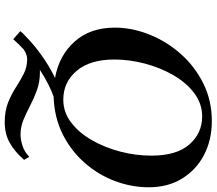

<svg xmlns="http://www.w3.org/2000/svg" viewBox="-72 -626 917 813"><g transform="rotate(90 386.5 -219.5)"><path d="M134 130Q167 97 213.5 63.5Q260 30 310 6Q215 -11 156 -77Q97 -143 97 -247Q97 -320 126 -393Q155 -466 208 -526Q261 -586 333.5 -622Q406 -658 493 -658Q572 -658 635 -625.5Q698 -593 735.5 -533Q773 -473 773 -391Q773 -318 746.5 -247.5Q720 -177 669.5 -119.5Q619 -62 548.5 -26.5Q478 9 389 12Q366 20 337 34.5Q308 49 276 70Q281 70 286 70Q327 70 361.5 82.5Q396 95 426.5 111Q457 127 487 139.5Q517 152 550 152Q572 152 598 143.5Q624 135 644 115L657 137Q620 179 582.5 199Q545 219 498 219Q449 219 413.5 204.5Q378 190 349.5 171.5Q321 153 292.5 138.5Q264 124 229 124Q223 124 212.5 127Q202 130 190 138Q167 159 146 183L112 153Q121 141 134 130ZM473 -617Q419 -617 374.5 -583.5Q330 -550 298 -494.5Q266 -439 249 -373.5Q232 -308 232 -245Q232 -142 280 -85.5Q328 -29 402 -29Q455 -29 498.5 -62Q542 -95 573.5 -150Q605 -205 622 -270.5Q639 -336 639 -402Q639 -509 591.5 -563Q544 -617 473 -617Z"/></g></svg>

Font: Libertinus Serif SemiBold
Style: Italic
Weight: 600
Italic angle: -11.5°
Designer: Philipp H. Poll, Khaled Hosny
Foundry: Caleb Maclennan
Version: Version 7.051;RELEASE